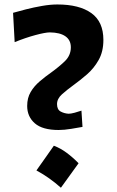

<svg xmlns="http://www.w3.org/2000/svg" viewBox="-20 -849 533 876"><path d="M247.6 -255.9Q173.8 -255.9 138.9 -286.4Q104 -316.9 104 -365.7Q104 -402.3 119.9 -429.2Q135.7 -456.1 160.9 -477.5Q186 -499 213.9 -518.6Q248.5 -543.5 275.9 -569.8Q303.2 -596.2 303.2 -633.3Q303.2 -666 278.6 -683.3Q253.9 -700.7 207.5 -701.2Q187 -701.2 141.6 -689Q96.2 -676.8 46.9 -656.7L39.6 -790.5Q63.5 -797.4 98.6 -806.4Q133.8 -815.4 171.9 -822Q210 -828.6 241.7 -828.6Q341.8 -828.6 396.7 -789.3Q451.7 -750 451.7 -667Q451.7 -613.3 429.9 -575Q408.2 -536.6 376.5 -509.3Q344.7 -481.9 314.9 -460.4Q284.7 -438.5 262.5 -418.5Q240.2 -398.4 240.2 -374Q240.2 -349.1 256.8 -340.1Q273.4 -331.1 293.5 -330.1Q303.2 -330.1 320.6 -334.7Q337.9 -339.4 351.6 -344.2L356.4 -270Q337.4 -266.6 305.2 -261.2Q272.9 -255.9 247.6 -255.9ZM225.7 -184.2Q255.8 -172.9 284 -152Q312.2 -131.1 338.5 -104.2Q298.2 -47.8 257.9 7.5Q233.2 -14.5 205.5 -34.4Q177.9 -54.2 146.2 -71.4Q166.6 -100.4 186.5 -128.4Q206.3 -156.3 225.7 -184.2Z"/></svg>

Font: Pinar-DS2-FD Bold
Style: Regular
Weight: 700
Designer: Amin Abedi
Version: Version 3.000